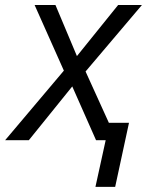

<svg xmlns="http://www.w3.org/2000/svg" viewBox="-34 -555 582 760"><path d="M343.8 184.6 384.3 0H346.2L252 -212.9L80.1 0H-13.7L218.8 -275.4L103 -535.2H185.5L270.5 -333L433.6 -535.2H527.8L304.7 -272L397 -68.8H476.6L421.9 184.6Z"/></svg>

Font: Open Sans
Style: Italic
Weight: 400
Italic angle: -12°
Designer: Monotype Design Team
Foundry: Monotype Imaging Inc.
Version: Version 3.000; ttfautohint (v1.8.4)